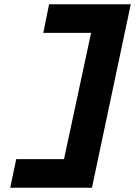

<svg xmlns="http://www.w3.org/2000/svg" viewBox="-20 -770 640 900"><path d="M28 110 56 -24H280L407 -616H183L210 -750H593L411 110Z"/></svg>

Font: Geist Mono ExtraBold
Style: Italic
Weight: 800
Italic angle: -12°
Monospace: yes
Designer: Basement.studio, Andrés Briganti, Mateo Zaragoza
Foundry: Basement.studio, Vercel, Andrés Briganti, Guido Ferreyra, Mateo Zaragoza
Version: Version 1.500; ttfautohint (v1.8.4.7-5d5b)